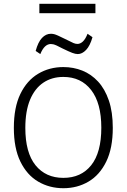

<svg xmlns="http://www.w3.org/2000/svg" viewBox="-20 -981 667 1012"><path d="M314 11Q240.5 11 181.2 -23.8Q122 -58.5 87.5 -129.2Q53 -200 53 -307Q53 -414.5 87.2 -485.5Q121.5 -556.5 180.8 -592Q240 -627.5 314 -627.5Q367 -627.5 414 -608.8Q461 -590 497 -551Q533 -512 553.8 -451.2Q574.5 -390.5 574.5 -307Q574.5 -200 540 -129.2Q505.5 -58.5 446.5 -23.8Q387.5 11 314 11ZM314 -43.5Q407.5 -43.5 460.8 -110.2Q514 -177 514 -308Q514 -437.5 460.5 -506.5Q407 -575.5 314 -575.5Q253 -575.5 208 -545Q163 -514.5 138.2 -454.8Q113.5 -395 113.5 -307Q113.5 -176.5 167.2 -110Q221 -43.5 314 -43.5ZM390 -696Q377.5 -696 360.5 -702.5Q343.5 -709 309.5 -725.5Q290 -736 278.8 -741Q267.5 -746 260.8 -747.5Q254 -749 248 -749Q214 -749 192.5 -696L168 -712.5Q180.5 -759 201.2 -781Q222 -803 248 -803Q257 -803 265 -801Q278.5 -798 321 -776.5Q360 -757 367.5 -754Q378 -749.5 388.5 -749.5Q403 -749.5 416.8 -762.2Q430.5 -775 441.5 -803L467.5 -785Q454.5 -739.5 433.8 -717.8Q413 -696 390 -696ZM483 -911.5H187.5V-961H483Z"/></svg>

Font: Betina Sans Light
Style: Regular
Weight: 300
Designer: Jonathan Pinhorn (font) & Cristiano Sobral (main changes)
Version: Version 2.001;October 6, 2020;FontCreator 13.0.0.2681 64-bit